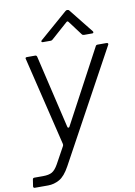

<svg xmlns="http://www.w3.org/2000/svg" viewBox="-122 -846 790 1126"><g transform="rotate(-10 273.0 -283.0)"><path d="M-8 214Q-13 214 -15.5 211Q-18 208 -17 203L-11 164Q-10 155 0 155H51Q86 155 105 144Q124 133 142 101L197 1Q200 -4 198 -12L71 -538L70 -542Q70 -549 79 -549H128Q137 -549 139 -540L241 -106Q242 -99 247 -99Q252 -99 254 -104L488 -542Q491 -549 500 -549H553Q559 -549 561.5 -545.5Q564 -542 561 -537L201 123Q171 178 138.5 196Q106 214 71 214ZM187 -619Q180 -619 178.5 -623Q177 -627 182 -631L348 -775Q353 -780 360 -780Q368 -780 372 -774L486 -631Q488 -629 488 -625Q488 -619 480 -619H432Q423 -619 419 -625L356 -709Q350 -718 342 -710L245 -624Q240 -619 233 -619Z"/></g></svg>

Font: Open Sauce Two Light Italic
Style: Regular
Weight: 300
Italic angle: -10°
Designer: Alfredo Marco Pradil
Foundry: Creative Sauce Fz LLC
Version: Version 1.477